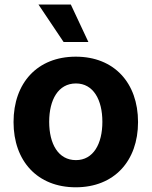

<svg xmlns="http://www.w3.org/2000/svg" viewBox="-20 -797 654 828"><path d="M254.3 -615.8H361.2L285.5 -777.3H146ZM306.8 10.7C472.3 10.7 575.3 -102.6 575.3 -270.6C575.3 -439.6 472.3 -552.6 306.8 -552.6C141.3 -552.6 38.4 -439.6 38.4 -270.6C38.4 -102.6 141.3 10.7 306.8 10.7ZM307.5 -106.5C231.2 -106.5 192.1 -176.5 192.1 -271.7C192.1 -366.8 231.2 -437.1 307.5 -437.1C382.5 -437.1 421.5 -366.8 421.5 -271.7C421.5 -176.5 382.5 -106.5 307.5 -106.5Z"/></svg>

Font: TID UI
Style: Bold
Weight: 700
Designer: The TID Project Authors
Foundry: Bakken & Bæck
Version: Version 1.001;hotconv 1.0.109;makeotfexe 2.5.65596